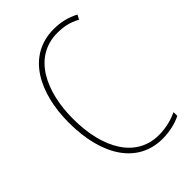

<svg xmlns="http://www.w3.org/2000/svg" viewBox="-218 -813 911 911"><g transform="rotate(-45 237.5 -357.0)"><path d="M321 -699C356 -699 397 -693 437 -670L449 -693C408 -714 367 -724 321 -724C139 -724 57 -554 57 -359C57 -133 155 10 318 10C368 10 413 -2 444 -18V-43C416 -30 373 -15 318 -15C169 -15 84 -154 84 -358C84 -537 156 -699 321 -699Z"/></g></svg>

Font: Noto Sans Gujarati Condensed Thin
Style: Regular
Weight: 100
Width: 3
Designer: Jelle Bosma - Monotype Design Team, Universal Thirst
Foundry: Monotype Imaging Inc.
Version: Version 2.106